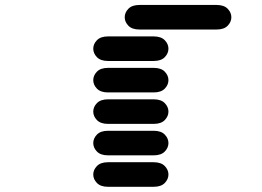

<svg xmlns="http://www.w3.org/2000/svg" viewBox="-20 -756 1040 763"><path d="M409.2 -13.7Q379.9 -13.7 365.2 -28.8Q350.6 -43.9 350.6 -62.5Q350.6 -81.1 365.2 -96.2Q379.9 -111.3 409.2 -111.3H590.8Q620.1 -111.3 634.8 -96.2Q649.4 -81.1 649.4 -62.5Q649.4 -43.9 634.8 -28.8Q620.1 -13.7 590.8 -13.7ZM409.2 -138.7Q379.9 -138.7 365.2 -153.8Q350.6 -168.9 350.6 -187.5Q350.6 -206.1 365.2 -221.2Q379.9 -236.3 409.2 -236.3H590.8Q620.1 -236.3 634.8 -221.2Q649.4 -206.1 649.4 -187.5Q649.4 -168.9 634.8 -153.8Q620.1 -138.7 590.8 -138.7ZM409.2 -263.7Q379.9 -263.7 365.2 -278.8Q350.6 -293.9 350.6 -312.5Q350.6 -331.1 365.2 -346.2Q379.9 -361.3 409.2 -361.3H590.8Q620.1 -361.3 634.8 -346.2Q649.4 -331.1 649.4 -312.5Q649.4 -293.9 634.8 -278.8Q620.1 -263.7 590.8 -263.7ZM409.2 -388.7Q379.9 -388.7 365.2 -403.8Q350.6 -418.9 350.6 -437.5Q350.6 -456.1 365.2 -471.2Q379.9 -486.3 409.2 -486.3H590.8Q620.1 -486.3 634.8 -471.2Q649.4 -456.1 649.4 -437.5Q649.4 -418.9 634.8 -403.8Q620.1 -388.7 590.8 -388.7ZM409.2 -513.7Q379.9 -513.7 365.2 -528.8Q350.6 -543.9 350.6 -562.5Q350.6 -581.1 365.2 -596.2Q379.9 -611.3 409.2 -611.3H590.8Q620.1 -611.3 634.8 -596.2Q649.4 -581.1 649.4 -562.5Q649.4 -543.9 634.8 -528.8Q620.1 -513.7 590.8 -513.7ZM534.2 -638.7Q504.9 -638.7 490.2 -653.8Q475.6 -668.9 475.6 -687.5Q475.6 -706.1 490.2 -721.2Q504.9 -736.3 534.2 -736.3H840.8Q870.1 -736.3 884.8 -721.2Q899.4 -706.1 899.4 -687.5Q899.4 -668.9 884.8 -653.8Q870.1 -638.7 840.8 -638.7Z"/></svg>

Font: Sixtyfour Normal
Style: Regular
Weight: 400
Monospace: yes
Designer: Jens Kutilek
Foundry: Jens Kutilek
Version: Version 2.000